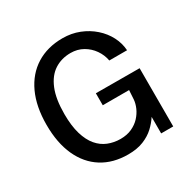

<svg xmlns="http://www.w3.org/2000/svg" viewBox="-163 -896 1067 1068"><g transform="rotate(-30 370.0 -361.5)"><path d="M364.5 10Q268 10 198 -34Q128 -78 90.2 -160.8Q52.5 -243.5 52.5 -359.5Q52.5 -476.5 91.2 -560.2Q130 -644 201.5 -688.5Q273 -733 369.5 -733Q427 -733 476.2 -713.5Q525.5 -694 563.2 -660.5Q601 -627 623 -584.5Q645 -542 648 -495.5H534Q527 -534 504.2 -566.8Q481.5 -599.5 446.5 -619.5Q411.5 -639.5 367.5 -639.5Q309 -639.5 264 -610.5Q219 -581.5 193.8 -520.2Q168.5 -459 168.5 -362Q168.5 -286.5 184.2 -233.5Q200 -180.5 227.5 -148Q255 -115.5 292 -100.8Q329 -86 371 -86Q412.5 -86 444 -100.5Q475.5 -115 496.8 -138Q518 -161 529.8 -187.8Q541.5 -214.5 543.5 -239.5L547 -298H378V-375L658.5 -374V0H581V-106Q562 -76.5 533.5 -50Q505 -23.5 463.5 -6.8Q422 10 364.5 10Z"/></g></svg>

Font: Public Sans Thin Medium
Style: Regular
Weight: 500
Version: Version 2.001